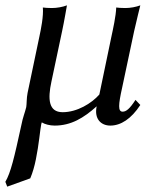

<svg xmlns="http://www.w3.org/2000/svg" viewBox="-27 -459 544 717"><path d="M474 -343C481 -375 497 -439 497 -439C481 -433 460 -429 441 -429C428 -429 412 -430 407 -431C406 -399 395 -350 389 -322L344 -106C315 -73 261 -40 207 -40C154 -40 151 -89 165 -154L205 -343C212 -375 223 -439 223 -439C207 -433 186 -429 167 -429C154 -429 138 -430 133 -431C136 -399 126 -350 120 -322L76 -112C72 -93 73 -70 71 -59C66 -38 58 -20 53 7C26 131 13 186 -7 220L0 238L86 207C95 186 102 161 107 136C118 83 123 24 127 5C128 1 129 -1 129 -2C140 5 159 10 177 10C238 10 285 -18 334 -62C324 -14 351 10 385 10C424 10 463 -15 497 -67L479 -86C457 -52 444 -42 431 -42C413 -42 415 -68 429 -131Z"/></svg>

Font: Libertinus Sans
Style: Italic
Weight: 400
Italic angle: -12°
Designer: Philipp H. Poll, Khaled Hosny
Foundry: Caleb Maclennan
Version: Version 7.050;RELEASE